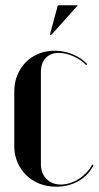

<svg xmlns="http://www.w3.org/2000/svg" viewBox="-20 -695 373 724"><path d="M33.8 -350.5V-144.5Q33.8 -111 45.8 -83.1Q57.8 -55.2 78.8 -34.6Q99.8 -14 128.6 -2.5Q157.5 9 191.8 9Q239.2 9 276.6 -12.6Q314 -34.2 332.8 -72.5L327.8 -74.8Q320 -59 307 -45.1Q294 -31.2 278.1 -20.9Q262.2 -10.5 244.8 -4.9Q227.2 0.8 209.8 0.8Q175.8 0.8 155 -20.4Q134.2 -41.5 134.2 -76.8V-422.2Q134.2 -456.8 152.2 -476.1Q170.2 -495.5 201.8 -495.5Q228.2 -495.5 257.5 -482.5Q286.8 -469.5 305 -449.2L309 -453.2Q286.8 -476.8 253.9 -490.2Q221 -503.8 185.8 -503.8Q153 -503.8 125.1 -492.2Q97.2 -480.8 77 -460.1Q56.8 -439.5 45.2 -411.2Q33.8 -383 33.8 -350.5ZM174 -563.8 273.8 -675.2H198.2L168 -563.8Z"/></svg>

Font: Moniqa Black
Style: Regular
Weight: 900
Designer: Rajesh Rajput
Foundry: Rajesh Rajput
Version: Version 1.000